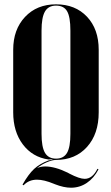

<svg xmlns="http://www.w3.org/2000/svg" viewBox="-20 -729 515 887"><path d="M204.1 12.2 222.2 8.8V6.8L204.1 7.8Q129.9 -2.9 85.4 -62Q41 -121.1 41 -210V-499Q41 -592.8 95.7 -650.9Q150.4 -709 238.8 -709Q328.1 -709 382.1 -651.6Q436 -594.2 436 -499V-210Q436 -110.4 382.1 -50.3Q328.1 9.8 238.8 9.8Q221.2 9.8 195.8 20.8Q170.4 31.7 150.9 47.9Q166.5 40 189 40Q233.9 40 293 68.8L300.8 73.2Q347.2 97.2 371.1 97.2Q407.2 97.2 430.2 50.8L435.1 53.2Q414.1 93.8 381.1 116Q348.1 138.2 308.1 138.2Q274.9 138.2 233.9 122.1L229 120.1Q183.1 101.1 150.9 101.1Q113.3 101.1 88.9 127L84 124Q111.8 75.2 137.7 51.3Q163.6 27.3 204.1 12.2ZM171.9 -587.9V-110.8Q171.9 -50.3 187.7 -23.2Q203.6 3.9 238.8 3.9Q273.9 3.9 289.6 -22.7Q305.2 -49.3 305.2 -110.8V-587.9Q305.2 -650.9 290 -677Q274.9 -703.1 238.8 -703.1Q203.6 -703.1 187.7 -675.8Q171.9 -648.4 171.9 -587.9Z"/></svg>

Font: Moniqa Black Display
Style: Regular
Weight: 900
Designer: Rajesh Rajput
Foundry: Rajesh Rajput
Version: Version 1.000